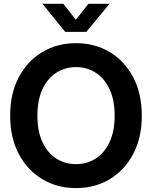

<svg xmlns="http://www.w3.org/2000/svg" viewBox="-20 -963 788 995"><path d="M374 11.7Q276.4 11.7 199.2 -34.4Q122.1 -80.6 77.4 -164.8Q32.7 -249 32.7 -363.3Q32.7 -478.5 77.4 -562.7Q122.1 -647 199.2 -693.1Q276.4 -739.3 374 -739.3Q471.7 -739.3 548.6 -693.1Q625.5 -647 670.2 -562.7Q714.8 -478.5 714.8 -363.3Q714.8 -249 670.2 -164.8Q625.5 -80.6 548.6 -34.4Q471.7 11.7 374 11.7ZM374 -112.3Q431.6 -112.3 476.8 -141.8Q522 -171.4 548.1 -227.3Q574.2 -283.2 574.2 -363.3Q574.2 -443.8 548.1 -500Q522 -556.2 476.8 -585.7Q431.6 -615.2 374 -615.2Q316.4 -615.2 271 -585.7Q225.6 -556.2 199.7 -500Q173.8 -443.8 173.8 -363.3Q173.8 -283.2 199.7 -227.3Q225.6 -171.4 271 -141.8Q316.4 -112.3 374 -112.3ZM308.1 -943.4 373 -860.8 438.5 -943.4H547.4V-942.9L427.2 -797.9H317.9L200.2 -942.9V-943.4Z"/></svg>

Font: Inter Cardless Display
Style: Bold
Weight: 700
Designer: Rasmus Andersson
Foundry: rsms
Version: Version 4.001;git-9221beed3